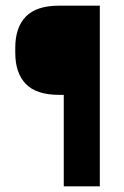

<svg xmlns="http://www.w3.org/2000/svg" viewBox="-20 -659 437 679"><path d="M189.5 -323.5Q108.5 -323.5 71.2 -362.2Q34 -401 34 -472V-490.5Q34 -562 71.5 -600.5Q109 -639 189.5 -639H236.5L237 -323.5ZM333 0H205.5V-639H333Z"/></svg>

Font: Anek Bangla Medium SemiBold
Style: Regular
Weight: 600
Version: Version 1.003